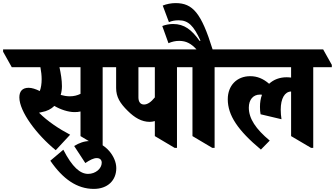

<svg xmlns="http://www.w3.org/2000/svg" viewBox="-90 -946 2163 1240"><path d="M270 24 363 -76C292 -113 218 -162 162 -218C167 -219 173 -220 180 -222C214 -228 241 -242 261 -262C300 -239 350 -222 391 -222C405 -222 418 -223 430 -226V-67L557 9H573V-512H692V-527L636 -627H-70V-612L-14 -512H171C176 -485 179 -458 179 -435C179 -405 175 -379 167 -358C140 -371 116 -379 95 -379C54 -379 35 -356 35 -317C35 -226 146 -77 270 24ZM310 -389C310 -430 303 -471 294 -512H430V-340C410 -330 387 -324 361 -324C340 -324 320 -328 302 -333C307 -350 310 -369 310 -389Z M516 274C604 274 661 220 661 140C661 101 643 62 616 30C583 -8 535 -35 489 -35C455 -35 421 -23 389 -3L461 107C491 87 514 75 535 75C556 75 567 87 567 105C567 143 527 177 479 177C428 177 377 134 319 21L235 92C316 210 407 274 516 274Z M877 -159C888 -159 899 -161 910 -164V-67L1038 9H1053V-512H1173V-527L1117 -627H552V-612L608 -512H660V-378C660 -320 685 -279 735 -230C779 -186 825 -159 877 -159ZM804 -317V-512H910V-317C885 -286 862 -271 840 -271C817 -271 804 -288 804 -317Z M1281 9H1296V-512H1416V-527L1360 -627H1283C1210 -862 1155 -926 1044 -926C1016 -926 985 -920 961 -910L1001 -803C1020 -811 1039 -815 1064 -815C1127 -815 1161 -779 1205 -683L1199 -682C1148 -754 1100 -791 1028 -791C1003 -791 979 -786 958 -778L998 -667C1021 -677 1043 -682 1067 -682C1113 -682 1145 -664 1179 -627H1033V-612L1089 -512H1153V-67Z M1595 20 1652 -38C1562 -113 1517 -180 1517 -251C1517 -302 1545 -335 1588 -335C1593 -335 1598 -335 1602 -334C1593 -310 1589 -284 1589 -256C1589 -238 1590 -221 1593 -208L1728 -176C1725 -196 1723 -217 1723 -238C1723 -310 1749 -354 1790 -355V-67L1919 9H1933V-512H2053V-527L1997 -627H1276V-612L1332 -512H1790V-445C1781 -446 1772 -447 1761 -447C1716 -447 1677 -432 1648 -405C1610 -438 1571 -454 1526 -454C1440 -454 1381 -394 1381 -305C1381 -202 1445 -105 1595 20Z"/></svg>

Font: Noto Serif Devanagari Condensed Black
Style: Regular
Weight: 900
Width: 3
Designer: Universal Thirst, Indian Type Foundry and the Monotype Design Team
Foundry: Monotype Imaging Inc.
Version: Version 2.004